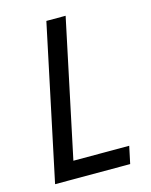

<svg xmlns="http://www.w3.org/2000/svg" viewBox="-109 -785 675 857"><g transform="rotate(-15 228.5 -357.0)"><path d="M38 0 189 -714H278L144 -80H402L385 0Z"/></g></svg>

Font: Noto Sans Display
Style: Italic
Weight: 400
Italic angle: -12°
Designer: Monotype Design Team
Foundry: Monotype Imaging Inc.
Version: Version 2.003